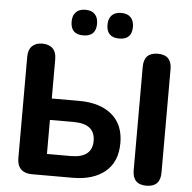

<svg xmlns="http://www.w3.org/2000/svg" viewBox="-60 -977 1045 1045"><g transform="rotate(5 462.5 -454.5)"><path d="M151 0Q113 0 92 -20.5Q71 -41 71 -80V-635Q71 -673 91 -693Q111 -713 147 -713Q184 -713 204 -693Q224 -673 224 -635V-420H374Q487 -420 552 -366Q617 -312 617 -211Q617 -108 552 -54Q487 0 374 0ZM224 -117H354Q471 -117 471 -210Q471 -303 354 -303H224ZM778 8Q702 8 702 -70V-635Q702 -713 778 -713Q854 -713 854 -635V-70Q854 8 778 8ZM561 -777Q491 -777 491 -847Q491 -880 509 -898.5Q527 -917 561 -917Q594 -917 612 -898.5Q630 -880 630 -847Q630 -777 561 -777ZM364 -777Q295 -777 295 -847Q295 -880 313 -898.5Q331 -917 364 -917Q399 -917 416.5 -898.5Q434 -880 434 -847Q434 -777 364 -777Z"/></g></svg>

Font: Chiron GoRound TC
Style: Bold
Weight: 700
Designer: Ryoko NISHIZUKA 西塚涼子 (kana, bopomofo & ideographs); Paul D. Hunt (Latin, Greek & Cyrillic); Sandoll Communications 산돌커뮤니
Foundry: Adobe
Version: Version 1.000;hotconv 1.1.1;makeotfexe 2.6.0